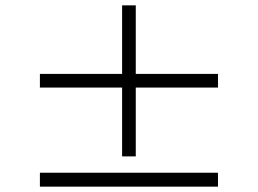

<svg xmlns="http://www.w3.org/2000/svg" viewBox="-20 -721 962 717"><path d="M436 -137V-394H129V-445H436V-701H487V-445H794V-394H487V-137ZM129 -24V-76H794V-24Z"/></svg>

Font: Zen Kaku Gothic New
Style: Regular
Weight: 400
Designer: Yoshimichi Ohira
Foundry: Positype
Version: Version 1.001